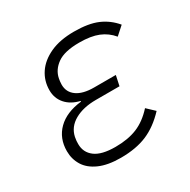

<svg xmlns="http://www.w3.org/2000/svg" viewBox="-127 -644 767 775"><g transform="rotate(-30 256.5 -256.0)"><path d="M407 -113 442 -80Q396 -31 345 -9.5Q294 12 223 12Q163 12 123.5 -5.5Q84 -23 65.5 -53Q47 -83 47 -120Q47 -180 86 -218.5Q125 -257 196 -265L197 -268Q155 -278 132 -304.5Q109 -331 109 -368Q109 -412 132.5 -447Q156 -482 201.5 -503Q247 -524 313 -524Q380 -524 422 -506Q464 -488 494 -452L456 -418Q432 -447 397.5 -461Q363 -475 309 -475Q240 -475 206.5 -451Q173 -427 166 -391Q165 -385 164 -378.5Q163 -372 163 -363Q163 -328 191 -308Q219 -288 271 -288H372L362 -241H252Q193 -241 153 -218.5Q113 -196 104 -154Q102 -144 101.5 -137Q101 -130 101 -122Q101 -83 131.5 -60Q162 -37 226 -37Q285 -37 327.5 -54.5Q370 -72 407 -113Z"/></g></svg>

Font: IBM Plex Sans Light
Style: Italic
Weight: 300
Italic angle: -11.31°
Designer: Mike Abbink, Paul van der Laan, Pieter van Rosmalen
Foundry: Bold Monday
Version: Version 3.201